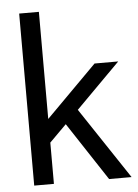

<svg xmlns="http://www.w3.org/2000/svg" viewBox="-53 -783 593 825"><g transform="rotate(-5 243.5 -371.0)"><path d="M384 0 219 -251 146 -178V0H61V-742H146V-280L365 -500H467L276 -308L481 0Z"/></g></svg>

Font: Sarabun
Style: Regular
Weight: 400
Designer: Suppakit Chalermlarp | Katatrad Co.,Ltd.
Foundry: Cadson Demak Co.,Ltd.
Version: Version 1.000; ttfautohint (v1.6)